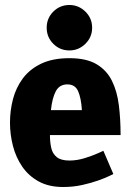

<svg xmlns="http://www.w3.org/2000/svg" viewBox="-20 -741 522 769"><path d="M233 8Q176 8 135.5 -14Q95 -36 69.5 -73Q44 -110 32 -156Q20 -202 20 -250Q20 -298 32 -344Q44 -390 71.5 -427Q99 -464 145 -486Q191 -508 258 -508Q326 -508 366.5 -484Q407 -460 428 -418Q449 -376 456 -320Q463 -264 463 -200H180Q180 -173 185 -149.5Q190 -126 207 -112Q224 -98 258 -98Q289 -98 320.5 -108Q352 -118 373 -127.5Q394 -137 394 -137L434 -44Q434 -44 417.5 -36Q401 -28 373 -18Q345 -8 309 0Q273 8 233 8ZM250 -403Q218 -403 203.5 -375.5Q189 -348 184 -300H308Q305 -348 293 -375.5Q281 -403 250 -403ZM258 -539Q220 -539 193.5 -565.5Q167 -592 167 -630Q167 -668 193.5 -694.5Q220 -721 258 -721Q295 -721 322 -694.5Q349 -668 349 -630Q349 -592 322 -565.5Q295 -539 258 -539Z"/></svg>

Font: Epunda Sans ExtraBold
Style: Regular
Weight: 800
Designer: Simon Atzbach
Foundry: typofactur
Version: Version 2.204; ttfautohint (v1.8.4.7-5d5b)